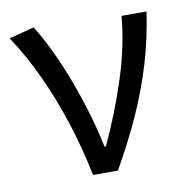

<svg xmlns="http://www.w3.org/2000/svg" viewBox="-68 -622 663 687"><g transform="rotate(-10 264.0 -278.5)"><path d="M215.8 0Q195.8 -99.6 164.8 -195.6Q133.8 -291.5 93.8 -377.4Q53.7 -463.4 6.8 -533.2L98.1 -557.1Q126 -512.7 152.8 -455.8Q179.7 -398.9 202.9 -336.2Q226.1 -273.4 244.4 -210.9Q262.7 -148.4 273.9 -92.8H278.8Q328.6 -198.2 366.9 -315.4Q405.3 -432.6 415 -543H505.9Q492.2 -448.7 466.1 -360.6Q439.9 -272.5 400.4 -184.1Q360.8 -95.7 306.2 0Z"/></g></svg>

Font: Source Han Sans CN
Style: Regular
Weight: 400
Designer: Ryoko NISHIZUKA  (kana, bopomofo & ideographs); Paul D. Hunt (Latin, Greek & Cyrillic); Sandoll Communications , Soo-you
Foundry: Adobe
Version: Version 2.004;hotconv 1.0.118;makeotfexe 2.5.65603